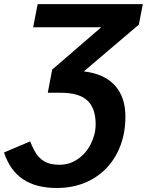

<svg xmlns="http://www.w3.org/2000/svg" viewBox="-64 -708 717 936"><path d="M213.4 208.5Q110.8 208.5 47.4 165.3Q-16.1 122.1 -44.4 35.2L83 -18.6Q103 30.8 120.6 51.8Q138.7 73.7 163.8 84.5Q189 95.2 226.6 95.2Q275.4 95.2 315.4 67.4Q356 39.6 379.2 -7.1Q402.3 -53.7 402.3 -102.1Q402.3 -180.7 361.6 -218.3Q320.8 -255.9 231.4 -255.9H168.9L190.4 -368.7L429.7 -575.2H97.7L119.6 -688H632.3L612.8 -587.9L344.7 -359.9Q443.4 -348.6 495.4 -292Q547.4 -235.4 547.4 -139.6Q547.4 -37.6 504.9 42.5Q461.9 122.1 386 165.3Q310.1 208.5 213.4 208.5Z"/></svg>

Font: Arimo
Style: Bold Italic
Weight: 700
Italic angle: -12°
Designer: Steve Matteson
Foundry: Monotype Imaging Inc.
Version: Version 1.33